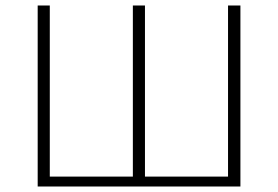

<svg xmlns="http://www.w3.org/2000/svg" viewBox="-20 -678 1011 698"><path d="M117 0V-658H161V0ZM463 0V-658H507V0ZM809 0V-658H854V0ZM130 0V-36H839V0Z"/></svg>

Font: Ysabeau SC ExtraLight
Style: Regular
Weight: 250
Designer: Christian Thalmann (Catharsis Fonts)
Version: Version 2.001;gftools[0.9.30]; featfreeze: smcp